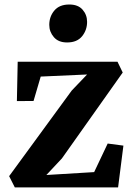

<svg xmlns="http://www.w3.org/2000/svg" viewBox="-20 -810 574 830"><path d="M356.5 -488 156 -479 125 -373.5 53 -373 56.5 -543H488L510.5 -496.5L247.5 -125L180.5 -53.5L387 -66L445.5 -189.5L513.5 -180.5L490.5 0H44L19.5 -48.5L290 -418.5ZM269.5 -626.5Q232.5 -626.5 212.8 -649.5Q193 -672.5 193 -702.5Q193 -738.5 215 -764.5Q237 -790.5 279 -790.5H280Q317.5 -790.5 337 -768.2Q356.5 -746 356.5 -715.5Q356.5 -680 334.8 -653.2Q313 -626.5 270.5 -626.5Z"/></svg>

Font: Merriweather 48pt
Style: Bold
Weight: 700
Version: Version 2.100